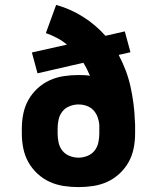

<svg xmlns="http://www.w3.org/2000/svg" viewBox="-20 -755 640 783"><path d="M300 8Q270 8 240 3.5Q210 -1 182.5 -13.5Q155 -26 132.5 -47Q110 -68 95.5 -94Q81 -120 75 -150Q69 -180 69 -210V-231Q69 -261 75 -291Q81 -321 95.5 -347Q110 -373 132.5 -394Q155 -415 182.5 -427.5Q210 -440 240 -444.5Q270 -449 300 -449Q312 -449 323.5 -448.5Q335 -448 347 -446Q341 -460 334.5 -473Q328 -486 320 -499L133 -456L110 -541L253 -573Q234 -589 212 -600.5Q190 -612 167 -620L209 -735Q267 -719 318.5 -686.5Q370 -654 410 -609L489 -627L512 -542L464 -531Q480 -501 492.5 -468Q505 -435 512.5 -400.5Q520 -366 524.5 -331.5Q529 -297 530 -262Q531 -254 531 -246.5Q531 -239 531 -231V-210Q531 -180 525 -150Q519 -120 504.5 -94Q490 -68 467.5 -47Q445 -26 417.5 -13.5Q390 -1 360 3.5Q330 8 300 8ZM300 -112Q318 -112 336 -119Q354 -126 365.5 -140.5Q377 -155 381 -173.5Q385 -192 385 -210V-221Q385 -227 385 -233Q385 -239 385 -245Q384 -261 378 -277.5Q372 -294 360.5 -306Q349 -318 333 -323.5Q317 -329 300 -329Q282 -329 264 -322Q246 -315 234.5 -300.5Q223 -286 219 -267.5Q215 -249 215 -231V-210Q215 -192 219 -173.5Q223 -155 234.5 -140.5Q246 -126 264 -119Q282 -112 300 -112Z"/></svg>

Font: Iosevka SS04 Heavy Extended
Style: Regular
Weight: 900
Width: 7
Monospace: yes
Designer: Belleve Invis
Foundry: Belleve Invis
Version: Version 19.0.0; ttfautohint (v1.8.4)